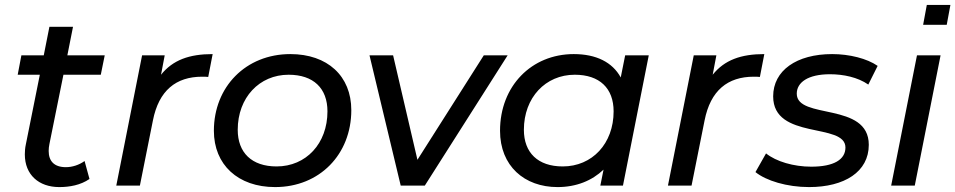

<svg xmlns="http://www.w3.org/2000/svg" viewBox="-20 -755 3886 781"><path d="M238 -451H390L406 -530H254L277 -646H181L158 -530H67L52 -451H142L85 -167C82 -153 81 -139 81 -127C81 -44 138 6 221 6C263 6 308 -2 344 -27L324 -100C302 -84 274 -75 248 -75C200 -75 178 -100 178 -141C178 -150 179 -159 181 -169Z M635 -451 650 -530H558L453 0H549L602 -265C626 -387 696 -443 802 -443C812 -443 818 -443 827 -442L845 -535C750 -535 683 -511 635 -451Z M1099 6C1280 6 1409 -127 1409 -307C1409 -446 1312 -535 1161 -535C980 -535 850 -402 850 -223C850 -85 948 6 1099 6ZM1105 -78C1004 -78 947 -134 947 -227C947 -358 1035 -451 1154 -451C1255 -451 1312 -396 1312 -302C1312 -171 1225 -78 1105 -78Z M1948 -530 1678 -105 1579 -530H1483L1610 0H1708L2045 -530Z M2523 -530 2505 -440C2471 -502 2405 -535 2314 -535C2142 -535 2014 -405 2014 -223C2014 -80 2113 6 2248 6C2324 6 2388 -20 2435 -65L2422 0H2514L2619 -530ZM2269 -78C2168 -78 2111 -134 2111 -227C2111 -358 2199 -451 2318 -451C2419 -451 2476 -396 2476 -302C2476 -171 2389 -78 2269 -78Z M2879 -451 2894 -530H2802L2697 0H2793L2846 -265C2870 -387 2940 -443 3046 -443C3056 -443 3062 -443 3071 -442L3089 -535C2994 -535 2927 -511 2879 -451Z M3271 6C3415 6 3514 -56 3514 -166C3514 -342 3221 -267 3221 -374C3221 -420 3267 -453 3356 -453C3410 -453 3469 -441 3512 -411L3550 -487C3507 -517 3435 -535 3365 -535C3220 -535 3125 -468 3125 -363C3125 -184 3419 -258 3419 -155C3419 -106 3372 -77 3280 -77C3208 -77 3137 -98 3096 -131L3053 -55C3096 -20 3181 6 3271 6Z M3750 -735 3735 -654H3831L3846 -735ZM3605 0H3701L3806 -530H3710Z"/></svg>

Font: AWKNG-Font Medium
Style: Italic
Weight: 500
Italic angle: -11.3°
Designer: Awakening Church
Foundry: Awakening Church
Version: Version 1.700;PS 001.700;hotconv 1.0.88;makeotf.lib2.5.64775